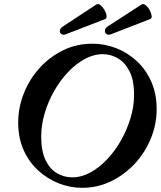

<svg xmlns="http://www.w3.org/2000/svg" viewBox="-20 -885 769 918"><path d="M373 13Q315 13 260.5 -8.5Q206 -30 162 -70.5Q118 -111 92.5 -168.5Q67 -226 67 -300Q67 -370 93.5 -437.5Q120 -505 168 -558.5Q216 -612 280.5 -644Q345 -676 422 -676Q481 -676 536 -654.5Q591 -633 634.5 -592.5Q678 -552 703.5 -494Q729 -436 729 -363Q729 -291 701.5 -223.5Q674 -156 625 -103Q576 -50 511.5 -18.5Q447 13 373 13ZM326 -37Q369 -37 411.5 -60Q454 -83 491.5 -122.5Q529 -162 558 -213Q587 -264 604 -320Q621 -376 621 -432Q621 -502 599 -544.5Q577 -587 543 -606.5Q509 -626 472 -626Q428 -626 385.5 -603Q343 -580 305.5 -540.5Q268 -501 239 -450Q210 -399 193.5 -343Q177 -287 177 -232Q177 -162 198 -119Q219 -76 253 -56.5Q287 -37 326 -37ZM513 -722Q498 -716 489.5 -722Q481 -728 481.5 -738.5Q482 -749 494 -758L656 -863Q665 -869 676 -860.5Q687 -852 695 -837.5Q703 -823 705 -810Q707 -797 698 -794ZM297 -722Q283 -716 274 -722Q265 -728 266 -738.5Q267 -749 280 -758L440 -863Q450 -869 460.5 -860.5Q471 -852 479.5 -837.5Q488 -823 489.5 -810Q491 -797 483 -794Z"/></svg>

Font: Junicode SmExp
Style: Bold Italic
Weight: 700
Width: 6
Italic angle: -11°
Designer: Peter S. Baker
Version: Version 2.205; ttfautohint (v1.8.4)